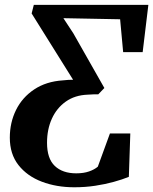

<svg xmlns="http://www.w3.org/2000/svg" viewBox="-20 -763 632 792"><path d="M286.5 9.5Q213 9.5 152.5 -13.5Q92 -36.5 56.2 -82Q20.5 -127.5 20.5 -195Q20.5 -257.5 46.2 -309.5Q72 -361.5 121.2 -394.2Q170.5 -427 239.5 -431.5Q251.5 -433 262 -433.5Q272.5 -434 281.5 -434L110.5 -707.5L119.5 -743H592L568.5 -548H488L475.5 -683.5L241.5 -688L282.5 -625.5L410.5 -400L385.5 -374Q376.5 -374 366.2 -373.8Q356 -373.5 341.5 -372.5Q289 -370.5 251.5 -344Q214 -317.5 194 -273.5Q174 -229.5 174 -174Q174 -109 206 -78.5Q238 -48 294.5 -48Q325 -48 347.2 -55.8Q369.5 -63.5 383.5 -75.5L433.5 -212.5H517.5L511.5 -33.5Q484.5 -22.5 449.2 -12.8Q414 -3 373 3.2Q332 9.5 286.5 9.5Z"/></svg>

Font: Merriweather 36pt
Style: Bold Italic
Weight: 700
Italic angle: -7.8°
Version: Version 2.101